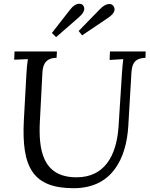

<svg xmlns="http://www.w3.org/2000/svg" viewBox="-20 -970 784 1006"><path d="M252 -797.4 273.9 -775.4 392.1 -878.4C433.1 -913.6 421.9 -933.6 414.1 -943.4C408.2 -950.2 379.9 -962.4 347.2 -919.4ZM392.1 -807.6 410.2 -784.7 544.9 -875.5C583 -900.4 585 -921.4 575.2 -937.5C565.9 -951.7 539.1 -959.5 502 -920.4ZM743.2 -700.2H556.2L554.2 -655.8L626 -660.2C623 -640.1 621.1 -615.2 619.1 -587.9L601.1 -306.2C590.3 -149.9 524.9 -41 381.3 -41C202.1 -41 181.2 -186 189 -335L202.1 -587.9C204.1 -615.2 208 -667 276.4 -667L278.3 -700.2H56.2L54.2 -657.2L126 -660.2C122.1 -633.8 120.1 -613.8 118.2 -579.1L105 -339.8C92.3 -92.8 152.3 16.1 366.2 16.1C565.9 16.1 642.1 -137.2 652.3 -311L666 -543.9C669.9 -615.2 666 -664.1 742.2 -667Z"/></svg>

Font: Lora Italic
Style: Regular
Weight: 400
Italic angle: -3°
Designer: Olga Karpushina, Alexei Vanyashin
Foundry: Cyreal
Version: Version 1.011;PS 001.011;hotconv 1.0.70;makeotf.lib2.5.58329